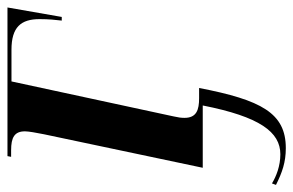

<svg xmlns="http://www.w3.org/2000/svg" viewBox="-176 -418 804 527"><g transform="rotate(-90 226.5 -154.0)"><path d="M84 228C180 228 216 161 249 -10H221C189 -10 167 -17 167 -50C167 -59 168 -67 171 -80L267 -525H354C416 -525 438 -499 438 -448C438 -422 436 -404 434 -387H444L470 -536H62L60 -526H78C113 -526 130 -517 130 -488C130 -478 126 -456 122 -436L30 0H201C170 157 128 213 67 213C35 213 7 202 -13 190L-17 201C17 218 45 228 84 228Z"/></g></svg>

Font: Noto Serif Display SemiCondensed SemiBold
Style: Italic
Weight: 600
Width: 4
Italic angle: -12°
Designer: Monotype Design Team
Foundry: Monotype Imaging Inc.
Version: Version 2.009